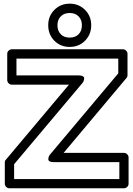

<svg xmlns="http://www.w3.org/2000/svg" viewBox="-20 -991 715 1036"><path d="M5.9 0V-113.8Q5.9 -123.5 12.2 -129.9L352.1 -534.2H43.9Q33.2 -534.2 26.1 -542Q19 -549.8 19 -559.1V-700.2Q19 -710.9 26.9 -718Q34.7 -725.1 43.9 -725.1H643.1Q653.8 -725.1 660.9 -717.3Q668 -709.5 668 -700.2V-585.9Q668 -575.7 662.1 -569.8L323.2 -166H648.9Q659.7 -166 666.7 -158.2Q673.8 -150.4 673.8 -141.1V0Q673.8 10.7 666 17.8Q658.2 24.9 648.9 24.9H30.8Q20 24.9 12.9 17.1Q5.9 9.3 5.9 0ZM56.2 -24.9H624V-116.2H269Q254.9 -116.2 247.8 -120.4Q240.7 -124.5 240.7 -130.6Q240.7 -136.7 242.4 -142.8Q244.1 -148.9 247.1 -153.3L250 -157.2L618.2 -595.2V-674.8H68.8V-584H405.8Q419.9 -584 427 -579.8Q434.1 -575.7 434.1 -569.6Q434.1 -563.5 432.4 -557.4Q430.7 -551.3 427.7 -546.9L424.8 -543L56.2 -105ZM240.2 -855Q240.2 -904.3 273.4 -937.7Q306.6 -971.2 356 -971.2Q405.3 -971.2 438.7 -937.7Q472.2 -904.3 472.2 -855Q472.2 -804.7 438.7 -771.2Q405.3 -737.8 356 -737.8Q306.6 -737.8 273.4 -771.2Q240.2 -804.7 240.2 -855ZM290 -855Q290 -824.2 307.9 -806.2Q325.7 -788.1 356 -788.1Q386.2 -788.1 404.1 -806.2Q421.9 -824.2 421.9 -855Q421.9 -884.8 403.8 -902.8Q385.7 -920.9 356 -920.9Q326.2 -920.9 308.1 -902.8Q290 -884.8 290 -855Z"/></svg>

Font: Trueno Bold Outline
Style: Regular
Weight: 700
Width: 6
Designer: Julieta Ulanovsky
Foundry: Julieta Ulanovsky
Version: Version 3.001b | FøM Fix